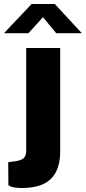

<svg xmlns="http://www.w3.org/2000/svg" viewBox="-80 -770 429 960"><path d="M29 170Q5 170 -10 167Q-25 164 -31.5 160Q-38 156 -38 155L-39 41L-3 36Q27 32 39 20Q51 8 51 -15V-530H221V-14Q221 79 174.5 124.5Q128 170 29 170ZM135 -684 62 -604H-60L78 -750H194L329 -604H201Z"/></svg>

Font: Morrison
Style: Bold
Weight: 700
Designer: Pablo Impallari, Rodrigo Fuenzalida (Modified by Dan O. Williams)
Version: Version 0.03;June 6, 2019;FontCreator 11.5.0.2425 64-bit; tt